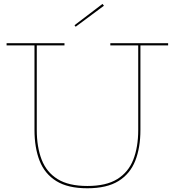

<svg xmlns="http://www.w3.org/2000/svg" viewBox="-20 -978 914 1005"><path d="M557.5 -752H860V-740.5H715V-298Q715 -205 688 -136.5Q661 -68 600 -30.2Q539 7.5 437 7.5Q335.5 7.5 274.8 -30.2Q214 -68 187.2 -136.5Q160.5 -205 160.5 -298V-740.5H14.5V-752H317.5V-740.5H172.5V-298Q172.5 -208.5 198 -142.5Q223.5 -76.5 281.5 -40.5Q339.5 -4.5 437.5 -4.5Q535.5 -4.5 593.8 -40.5Q652 -76.5 677.8 -142.5Q703.5 -208.5 703.5 -298V-740.5H557.5ZM516.5 -957.5 524 -948 376 -838 370 -846Z"/></svg>

Font: Hepta Slab ExtraLight Thin
Style: Regular
Weight: 250
Version: Version 1.102